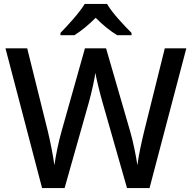

<svg xmlns="http://www.w3.org/2000/svg" viewBox="-20 -1027 981 981"><path d="M527 -1007H413C386 -962 326 -897 289 -859V-847H360C395 -869 433 -900 469 -936C504 -900 544 -868 579 -847H652V-859C615 -896 552 -962 527 -1007ZM932 -780H822L717 -358C703 -300 688 -232 682 -183C675 -229 661 -302 645 -356L522 -780H414L295 -358C280 -306 265 -234 258 -183C251 -232 238 -300 224 -358L119 -780H8L195 -66H310L434 -504C449 -557 465 -632 467 -655C471 -632 489 -555 503 -507L629 -66H744Z"/></svg>

Font: Noto Sans Malayalam UI Medium
Style: Regular
Weight: 500
Designer: Jelle Bosma - Monotype Design Team
Foundry: Monotype Imaging Inc.
Version: Version 2.104